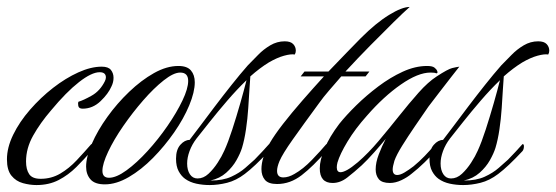

<svg xmlns="http://www.w3.org/2000/svg" viewBox="-27 -526 1602 553"><path d="M78 7Q59 7 39 1.5Q19 -4 6 -20Q-7 -36 -7 -67Q-7 -101 11 -138Q29 -175 59.5 -210Q90 -245 126 -273Q162 -301 198.5 -317.5Q235 -334 266 -334Q285 -334 292.5 -324.5Q300 -315 300 -302Q300 -289 294 -277Q285 -256 262.5 -234.5Q240 -213 211 -213Q200 -213 198.5 -221Q197 -229 199 -233Q213 -237 237 -250.5Q261 -264 275 -292Q278 -298 278 -303Q278 -318 260 -318Q237 -318 200.5 -289.5Q164 -261 120 -208Q89 -172 68.5 -135.5Q48 -99 48 -61Q48 -38 57 -24.5Q66 -11 90 -11Q121 -11 146.5 -26Q172 -41 194 -64.5Q216 -88 236 -111Q240 -111 240 -105Q240 -96 236 -91Q216 -68 193 -45Q170 -22 142 -7.5Q114 7 78 7Z M275 5Q246 5 233.5 -9.5Q221 -24 221 -46Q221 -74 237.5 -112Q254 -150 282 -189Q310 -228 345 -261.5Q380 -295 416.5 -315.5Q453 -336 487 -336Q512 -336 523 -323Q534 -310 534 -289Q534 -261 518 -222.5Q502 -184 474.5 -144.5Q447 -105 413.5 -71Q380 -37 344 -16Q308 5 275 5ZM287 -14Q308 -14 337.5 -35.5Q367 -57 398 -91Q429 -125 455.5 -163.5Q482 -202 498.5 -236.5Q515 -271 515 -293Q515 -317 492 -317Q473 -317 444.5 -294.5Q416 -272 385.5 -237Q355 -202 328 -163Q301 -124 284.5 -89Q268 -54 268 -34Q268 -14 287 -14Z M577 7Q557 7 538.5 3Q520 -1 506 -11Q495 -19 487.5 -33Q480 -47 480 -69Q480 -95 492.5 -109Q505 -123 519 -123Q530 -137 549 -162.5Q568 -188 591.5 -219Q615 -250 640 -281.5Q665 -313 687 -338Q701 -352 716.5 -368Q732 -384 751.5 -395.5Q771 -407 793 -407Q810 -407 817.5 -399Q825 -391 825 -380Q825 -374 822 -369Q811 -371 791 -365.5Q771 -360 747 -346Q721 -330 694 -306Q693 -294 691.5 -269.5Q690 -245 688 -214.5Q686 -184 681.5 -153.5Q677 -123 670 -100Q665 -84 654 -64.5Q643 -45 624.5 -28.5Q606 -12 579 -6Q615 -6 639 -17Q663 -28 679.5 -42.5Q696 -57 706 -66Q714 -74 728 -89Q742 -104 748 -111Q752 -111 752 -105Q752 -96 748 -91Q706 -46 678 -25Q653 -6 627 0.5Q601 7 577 7ZM542 -12Q559 -12 573.5 -25.5Q588 -39 600 -57.5Q612 -76 619 -92Q630 -116 642 -153Q654 -190 665 -228.5Q676 -267 683 -295Q655 -268 627.5 -236Q600 -204 577 -175Q554 -146 539 -127Q526 -110 519 -91Q512 -72 512 -55Q512 -36 520 -24Q528 -12 542 -12Z M771 4Q746 4 736 -8Q726 -20 726 -39Q726 -72 750 -114Q764 -138 788.5 -169.5Q813 -201 844 -236.5Q875 -272 906 -306H839L850 -320H919Q947 -349 971.5 -374.5Q996 -400 1012 -416Q1056 -460 1093.5 -483Q1131 -506 1153 -506Q1137 -492 1106.5 -462Q1076 -432 1039.5 -395Q1003 -358 968 -320H1037L1026 -306H956Q937 -284 920.5 -265Q904 -246 892 -229Q845 -165 816 -124Q787 -83 778 -62Q771 -45 771 -34Q771 -15 789 -15Q804 -15 821 -25Q846 -39 871.5 -65.5Q897 -92 913 -111Q917 -111 917 -105Q917 -96 913 -91Q875 -47 842 -21.5Q809 4 771 4Z M931 1Q894 1 894 -41Q894 -65 908 -98.5Q922 -132 950 -169Q970 -194 999 -222.5Q1028 -251 1062.5 -277Q1097 -303 1133 -319.5Q1169 -336 1203 -336Q1218 -336 1224 -331.5Q1230 -327 1232 -322Q1234 -318 1232.5 -316Q1231 -314 1229 -315Q1225 -317 1213 -317Q1177 -317 1127.5 -282.5Q1078 -248 1030 -193Q996 -155 974 -118.5Q952 -82 945 -58Q943 -50 943 -44Q943 -30 954 -30Q961 -30 973 -36.5Q985 -43 1004 -59Q1034 -85 1063.5 -120Q1093 -155 1122 -191.5Q1151 -228 1178.5 -259Q1206 -290 1231 -306Q1263 -327 1275.5 -330Q1288 -333 1296 -334Q1291 -328 1274 -306Q1257 -284 1238 -259.5Q1219 -235 1207 -219Q1189 -193 1168.5 -163Q1148 -133 1131.5 -106.5Q1115 -80 1109 -63Q1104 -46 1104 -38Q1104 -22 1117 -22Q1126 -22 1138.5 -29.5Q1151 -37 1164 -47Q1181 -61 1196 -76.5Q1211 -92 1227 -111Q1231 -111 1231 -105Q1231 -96 1227 -91Q1214 -76 1195.5 -58Q1177 -40 1159 -26Q1146 -15 1129 -7Q1112 1 1096 1Q1073 1 1064 -10Q1055 -21 1055 -38Q1055 -58 1064 -81.5Q1073 -105 1084 -126Q1071 -110 1051 -87.5Q1031 -65 1015 -50Q993 -30 973 -14.5Q953 1 931 1Z M1307 7Q1287 7 1268.5 3Q1250 -1 1236 -11Q1225 -19 1217.5 -33Q1210 -47 1210 -69Q1210 -95 1222.5 -109Q1235 -123 1249 -123Q1260 -137 1279 -162.5Q1298 -188 1321.5 -219Q1345 -250 1370 -281.5Q1395 -313 1417 -338Q1431 -352 1446.5 -368Q1462 -384 1481.5 -395.5Q1501 -407 1523 -407Q1540 -407 1547.5 -399Q1555 -391 1555 -380Q1555 -374 1552 -369Q1541 -371 1521 -365.5Q1501 -360 1477 -346Q1451 -330 1424 -306Q1423 -294 1421.5 -269.5Q1420 -245 1418 -214.5Q1416 -184 1411.5 -153.5Q1407 -123 1400 -100Q1395 -84 1384 -64.5Q1373 -45 1354.5 -28.5Q1336 -12 1309 -6Q1345 -6 1369 -17Q1393 -28 1409.5 -42.5Q1426 -57 1436 -66Q1444 -74 1458 -89Q1472 -104 1478 -111Q1482 -111 1482 -105Q1482 -96 1478 -91Q1436 -46 1408 -25Q1383 -6 1357 0.5Q1331 7 1307 7ZM1272 -12Q1289 -12 1303.5 -25.5Q1318 -39 1330 -57.5Q1342 -76 1349 -92Q1360 -116 1372 -153Q1384 -190 1395 -228.5Q1406 -267 1413 -295Q1385 -268 1357.5 -236Q1330 -204 1307 -175Q1284 -146 1269 -127Q1256 -110 1249 -91Q1242 -72 1242 -55Q1242 -36 1250 -24Q1258 -12 1272 -12Z"/></svg>

Font: Luxurious Script
Style: Regular
Weight: 400
Designer: Robert E. Leuschke
Foundry: Robert E. Leuschke
Version: Version 1.010; ttfautohint (v1.8.3)